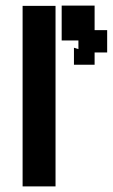

<svg xmlns="http://www.w3.org/2000/svg" viewBox="-20 -657 404 688"><path d="M61 11V-636H179V11ZM245 -425V-486L261 -481V-512H201V-637H319V-549H364V-469H319V-425Z"/></svg>

Font: Pixelify Sans SemiBold
Style: Regular
Weight: 600
Designer: Stefie Justprince
Foundry: Typecalism Foundryline
Version: Version 1.000